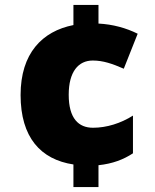

<svg xmlns="http://www.w3.org/2000/svg" viewBox="-20 -744 626 774"><path d="M377 -649V-724H276V-643C150 -618 63 -529 63 -361C63 -190 144 -101 276 -81V10H377V-78C434 -84 478 -101 516 -126V-278C467 -247 410 -229 355 -229C297 -229 257 -266 257 -362C257 -455 296 -500 354 -500C396 -500 433 -487 479 -467L535 -608C489 -631 435 -646 377 -649Z"/></svg>

Font: Noto Sans Gurmukhi Black
Style: Regular
Weight: 900
Designer: Jelle Bosma - Monotype Design Team
Foundry: Monotype Imaging Inc.
Version: Version 2.004